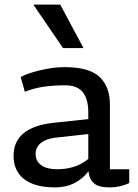

<svg xmlns="http://www.w3.org/2000/svg" viewBox="-20 -804 602 835"><path d="M542 -68V-8Q503 11 456 11Q409 11 388.5 -7Q368 -25 365 -59Q310 11 220.5 11Q131 11 85 -25Q39 -61 39 -126Q39 -251 213 -270L364 -286V-315Q364 -373 340 -403Q316 -433 264 -433Q168 -433 108 -412L88 -405L70 -469Q98 -485 155 -498.5Q212 -512 261 -512Q368 -512 413 -469.5Q458 -427 458 -350V-68ZM228 -68Q311 -68 364 -113V-221L218 -205Q180 -200 157.5 -182Q135 -164 135 -133.5Q135 -103 159.5 -85.5Q184 -68 228 -68ZM242 -784 343 -595H254L125 -784Z"/></svg>

Font: Belgrano
Style: Regular
Weight: 400
Version: Version 1.002